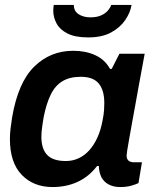

<svg xmlns="http://www.w3.org/2000/svg" viewBox="-20 -743 627 775"><path d="M192 12Q115 12 67.5 -37.5Q20 -87 20 -182Q20 -202 22.5 -223.5Q25 -245 29 -270Q53 -410 118 -474Q183 -538 276 -538Q326 -538 365 -520Q404 -502 424 -465H431L462 -526H564L540 -396Q533 -355 525.5 -315.5Q518 -276 512 -241.5Q506 -207 501 -180Q496 -153 493.5 -136Q491 -119 491 -115Q491 -101 499 -94.5Q507 -88 520 -88H553L539 -4Q529 1 510 6.5Q491 12 465 12Q439 12 419.5 2Q400 -8 389 -28Q385 -37 382 -48.5Q379 -60 379 -73H372Q339 -30 293.5 -9Q248 12 192 12ZM246 -93Q273 -93 297 -104Q321 -115 340 -136Q359 -157 373 -187.5Q387 -218 394 -257Q399 -282 400 -298Q401 -314 401 -327Q401 -379 378.5 -406Q356 -433 306 -433Q262 -433 232.5 -415.5Q203 -398 185 -361.5Q167 -325 156 -269Q153 -251 151 -237Q149 -223 148 -212Q147 -201 147 -192Q147 -142 170.5 -117.5Q194 -93 246 -93ZM336 -592Q284 -592 253 -607.5Q222 -623 208.5 -648Q195 -673 195 -700Q195 -706 195.5 -711.5Q196 -717 197 -723H278Q278 -698 297.5 -685.5Q317 -673 345 -673Q371 -673 388.5 -681Q406 -689 416 -701Q426 -713 429 -723H511Q506 -692 485.5 -662Q465 -632 428.5 -612Q392 -592 336 -592Z"/></svg>

Font: Archivo Variable SemiBold
Style: Italic
Weight: 600
Italic angle: -10°
Designer: Hector Gatti
Foundry: Omnibus-Type
Version: Version 2.001